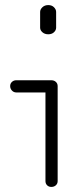

<svg xmlns="http://www.w3.org/2000/svg" viewBox="-20 -722 322 756"><path d="M182 14Q172 14 165.5 7.5Q159 1 159 -9V-358H44Q34 -358 27 -365.5Q20 -373 20 -383Q20 -393 27 -399.5Q34 -406 44 -406H182Q193 -406 200 -399.5Q207 -393 207 -383V-9Q207 1 200 7.5Q193 14 182 14ZM170 -587Q156 -587 147 -595Q138 -603 138 -613V-675Q138 -685 147 -693.5Q156 -702 170 -702Q184 -702 192.5 -693.5Q201 -685 201 -675V-613Q201 -603 192.5 -595Q184 -587 170 -587Z"/></svg>

Font: Zen Kurenaido
Style: ARC
Weight: 400
Designer: Yoshimichi Ohira
Foundry: Positype
Version: Version 1.001